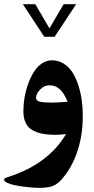

<svg xmlns="http://www.w3.org/2000/svg" viewBox="-43 -642 457 931"><path d="M171.9 -463.4 67.9 -621.6H128.4L196.8 -504.4L265.6 -621.6H326.2L221.7 -463.4ZM228.5 11.7Q189.9 11.7 162.1 6.3Q134.3 1 113 -11.7Q91.8 -24.4 81.1 -47.1Q70.3 -69.8 70.3 -103Q70.3 -133.3 75.7 -166.5Q81.1 -199.7 92.5 -232.4Q104 -265.1 119.9 -291.3Q135.7 -317.4 158.9 -333.5Q182.1 -349.6 209.5 -349.6Q239.7 -349.6 265.4 -333.7Q291 -317.9 307.9 -291.5Q324.7 -265.1 336.4 -229.7Q348.1 -194.3 353.3 -157Q358.4 -119.6 358.4 -80.1Q358.4 14.6 332 92.5Q305.7 170.4 258.8 224.6Q235.8 251 212.9 260Q189.9 269 143.1 269Q132.3 269 113.3 267.6Q94.2 266.1 70.3 262.9Q46.4 259.8 25.9 255.4Q5.4 251 -8.8 244.1Q-22.9 237.3 -22.9 229.5Q-22.9 224.6 -18.6 222.2Q-14.2 219.7 -2 215.8Q0 215.3 1 214.8Q191.9 152.3 277.3 7.8Q252.4 11.7 228.5 11.7ZM131.8 -168Q131.8 -153.8 149.4 -149.2Q167 -144.5 204.6 -144.5Q237.3 -144.5 284.7 -148.4Q269 -189 247.6 -208.7Q226.1 -228.5 196.3 -228.5Q172.4 -228.5 152.1 -208.3Q131.8 -188 131.8 -168Z"/></svg>

Font: Parastoo FD
Style: Bold-FD
Weight: 700
Foundry: Saber Rastikerdar (saber.rastikerdar@gmail.com)
Version: Version 2.0.1